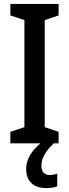

<svg xmlns="http://www.w3.org/2000/svg" viewBox="-20 -734 355 983"><path d="M280 0H33V-59L105 -83V-631L33 -655V-714H280V-655L209 -631V-83L280 -59ZM192 115Q192 138 203 150Q214 162 235 162Q247 162 257 159.5Q267 157 273 155V220Q263 224 249 226.5Q235 229 218 229Q167 229 140.5 203Q114 177 114 130Q114 104 125 78.5Q136 53 156.5 29.5Q177 6 204 -13L255 0Q221 33 206.5 60Q192 87 192 115Z"/></svg>

Font: Noto Sans Bengali Condensed Medium
Style: Regular
Weight: 500
Width: 3
Designer: Jelle Bosma - Monotype Design Team
Foundry: Monotype Imaging Inc.
Version: Version 2.003